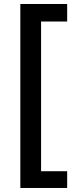

<svg xmlns="http://www.w3.org/2000/svg" viewBox="-20 -810 367 963"><path d="M82 132.8V-790H316.9V-702.1H186V48.8H316.9V132.8Z"/></svg>

Font: BDO Grotesk Medium
Style: Regular
Weight: 500
Designer: Deni Anggara
Foundry: Lokal Container
Version: Version 2.000